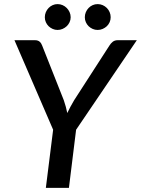

<svg xmlns="http://www.w3.org/2000/svg" viewBox="-20 -916 687 936"><path d="M50.5 0ZM351 -283.5 316 0H203.5L239 -283.5L50.5 -720H150.5Q165 -720 173.2 -712.8Q181.5 -705.5 185.5 -694L291 -427.5Q302 -395.5 308 -365Q315 -380 323.2 -395.2Q331.5 -410.5 341.5 -427.5L513.5 -694Q519.5 -704 529.2 -712Q539 -720 553.5 -720H647ZM324.5 -832Q324.5 -819 319.2 -807.8Q314 -796.5 305.2 -788.2Q296.5 -780 285 -775Q273.5 -770 260.5 -770Q248 -770 236.8 -775Q225.5 -780 217 -788.2Q208.5 -796.5 203.5 -807.8Q198.5 -819 198.5 -832Q198.5 -845 203.5 -856.8Q208.5 -868.5 217 -877.2Q225.5 -886 236.8 -891Q248 -896 260.5 -896Q273.5 -896 285 -891Q296.5 -886 305.2 -877.2Q314 -868.5 319.2 -856.8Q324.5 -845 324.5 -832ZM519.5 -832Q519.5 -819 514.5 -807.8Q509.5 -796.5 500.8 -788.2Q492 -780 480.5 -775Q469 -770 456 -770Q443 -770 431.8 -775Q420.5 -780 412 -788.2Q403.5 -796.5 398.5 -807.8Q393.5 -819 393.5 -832Q393.5 -845 398.5 -856.8Q403.5 -868.5 412 -877.2Q420.5 -886 431.8 -891Q443 -896 456 -896Q469 -896 480.5 -891Q492 -886 500.8 -877.2Q509.5 -868.5 514.5 -856.8Q519.5 -845 519.5 -832Z"/></svg>

Font: Lato Semibold
Style: Italic
Weight: 600
Italic angle: -7°
Designer: Lukasz Dziedzic
Foundry: tyPoland Lukasz Dziedzic
Version: Version 2.006; 2014-01-15